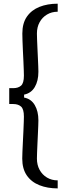

<svg xmlns="http://www.w3.org/2000/svg" viewBox="-20 -820 362 1040"><path d="M292.5 200.5Q237 200.5 193.5 183.2Q150 166 125.2 130.2Q100.5 94.5 100.5 39Q100.5 27 101.5 2.5Q102.5 -22 104 -51.5Q105.5 -81 106.8 -109.5Q108 -138 108.8 -159.5Q109.5 -181 109.5 -188.5Q109.5 -229 94 -242.8Q78.5 -256.5 52 -256.5H30V-342.5H52Q78.5 -342.5 94 -356Q109.5 -369.5 109.5 -410.5Q109.5 -418 108.8 -439.2Q108 -460.5 106.8 -489Q105.5 -517.5 104 -547Q102.5 -576.5 101.8 -601Q101 -625.5 101 -638.5Q101 -694.5 125.8 -730Q150.5 -765.5 193.8 -782.8Q237 -800 292.5 -800V-756.5Q260 -756.5 234.5 -741.2Q209 -726 194.5 -699.5Q180 -673 180 -638.5Q180 -627.5 180.8 -606.2Q181.5 -585 182.8 -559Q184 -533 185.2 -507.5Q186.5 -482 187.2 -461.8Q188 -441.5 188 -431.5Q188 -381.5 168.2 -348.2Q148.5 -315 110.5 -307.5V-291.5Q148.5 -284.5 168.2 -251Q188 -217.5 188 -168Q188 -158.5 187.2 -138Q186.5 -117.5 185.2 -92Q184 -66.5 182.8 -40.5Q181.5 -14.5 180.8 6.8Q180 28 180 39Q180 73.5 194.5 100Q209 126.5 234.5 141.8Q260 157 292.5 157Z"/></svg>

Font: Big Shoulders Text Thin
Style: Regular
Weight: 400
Version: Version 2.002